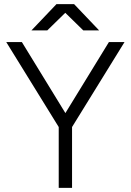

<svg xmlns="http://www.w3.org/2000/svg" viewBox="-20 -902 628 922"><path d="M275 -328 503 -700H578L326 -292ZM262 -336H326V0H262ZM10 -700H85L313 -328L262 -292ZM252 -881V-882H336L456 -756H380ZM251 -882H335V-881L207 -756H131Z"/></svg>

Font: Oak Sans Light
Style: Regular
Weight: 400
Designer: Erik Kennedy, Walven
Foundry: Erik Kennedy, Walven
Version: Version 1.100;Glyphs 3.1.2 (3151)